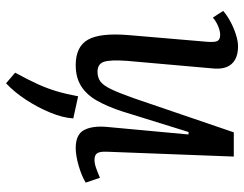

<svg xmlns="http://www.w3.org/2000/svg" viewBox="-106 -456 806 634"><g transform="rotate(90 297.0 -139.0)"><path d="M371 22Q369 56 352 97.5Q335 139 309.5 178Q284 217 255 244L220 214Q244 170 258 139Q272 108 281 78Q290 48 298 6ZM16 -473Q31 -486 51.5 -497Q72 -508 94 -515Q116 -522 133 -522Q172 -522 191 -501Q210 -480 206 -439L181 -156Q177 -101 184 -79.5Q191 -58 217 -58Q236 -58 249 -67.5Q262 -77 274.5 -103Q287 -129 304 -177L417 -508H497L481 -89Q480 -66 486 -57Q492 -48 508 -48Q520 -48 535.5 -53.5Q551 -59 567 -66L583 -19Q572 -12 557 -6Q542 0 526.5 4.5Q511 9 496 11.5Q481 14 469 14Q424 14 409.5 -13.5Q395 -41 399 -88L424 -358L416 -359L348 -140Q332 -91 312.5 -56.5Q293 -22 264.5 -4Q236 14 195 14Q134 14 111 -26.5Q88 -67 96 -162L118 -420Q120 -446 115 -454.5Q110 -463 95 -463Q83 -463 67 -456.5Q51 -450 38 -439Z"/></g></svg>

Font: Literata 18pt
Style: Italic
Weight: 400
Italic angle: -2°
Designer: Latin by Veronika Burian and Jose Scaglione. Greek by Irene Vlachou. Cyrillic by Vera Evstafieva
Foundry: TypeTogether
Version: Version 3.103;gftools[0.9.29]